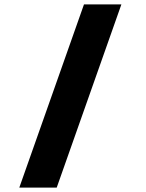

<svg xmlns="http://www.w3.org/2000/svg" viewBox="-20 -750 660 870"><path d="M237 100 530 -730H360.5L67.5 100Z"/></svg>

Font: Monaspace Krypton ExtraBold
Style: Regular
Weight: 800
Designer: Riley Cran & the Lettermatic Team
Foundry: Lettermatic
Version: Version 1.101 (Monaspace Krypton)